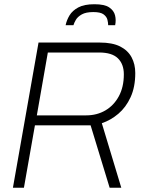

<svg xmlns="http://www.w3.org/2000/svg" viewBox="-20 -887 689 907"><path d="M41 0 162 -686H451Q511 -686 547.5 -667.5Q584 -649 601.5 -616.5Q619 -584 619 -542Q619 -476 597 -428Q575 -380 539 -349.5Q503 -319 461 -305L553 0H498L408 -295H145L93 0ZM154 -342H387Q438 -342 478 -365.5Q518 -389 541.5 -432.5Q565 -476 565 -536Q565 -584 537 -611.5Q509 -639 448 -639H206ZM290 -768Q295 -792 308.5 -814.5Q322 -837 350 -852Q378 -867 426 -867Q474 -867 496 -852Q518 -837 523.5 -814.5Q529 -792 524 -768H491Q491 -779 487.5 -793.5Q484 -808 469.5 -819Q455 -830 421 -830Q386 -830 366.5 -819Q347 -808 338.5 -793.5Q330 -779 327 -768Z"/></svg>

Font: Archivo SemiCondensed Thin
Style: Italic
Weight: 250
Width: 4
Italic angle: -10°
Designer: Hector Gatti
Foundry: Omnibus-Type
Version: Version 2.001